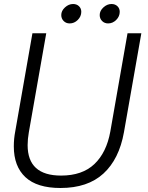

<svg xmlns="http://www.w3.org/2000/svg" viewBox="-20 -929 739 959"><path d="M49 -198Q49 -236 56 -272L142 -763H211L124 -268Q118 -234 118 -204Q118 -52 285 -52Q391 -52 451.5 -109.5Q512 -167 531 -272L617 -763H686L599 -268Q575 -134 496.5 -62Q418 10 282 10Q165 10 107 -44Q49 -98 49 -198ZM286 -854Q286 -875 304.5 -892Q323 -909 345 -909Q363 -909 374.5 -898Q386 -887 386 -870Q386 -847 368.5 -829.5Q351 -812 328 -812Q310 -812 298 -824Q286 -836 286 -854ZM478 -854Q478 -875 496.5 -892Q515 -909 537 -909Q555 -909 566.5 -898Q578 -887 578 -870Q578 -847 560.5 -829.5Q543 -812 520 -812Q502 -812 490 -824Q478 -836 478 -854Z"/></svg>

Font: Open Sauce Sans Light Italic
Style: Regular
Weight: 300
Italic angle: -10°
Designer: Alfredo Marco Pradil
Foundry: Creative Sauce Fz LLC
Version: Version 1.477